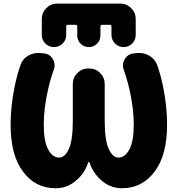

<svg xmlns="http://www.w3.org/2000/svg" viewBox="-20 -1046 972 1052"><path d="M352.5 -910.2Q342.8 -910.2 342.8 -900.4V-854.5Q342.8 -827.1 323.2 -807.6Q303.7 -788.1 275.9 -788.1Q248 -788.1 228.5 -807.6Q209 -827.1 209 -854.5V-941.4Q209 -976.6 233.9 -1001.5Q258.8 -1026.4 293.9 -1026.4H638.7Q673.8 -1026.4 698.7 -1001.5Q723.6 -976.6 723.6 -941.4V-854.5Q723.6 -827.1 704.1 -807.6Q684.6 -788.1 657.2 -788.1Q629.9 -788.1 610.4 -807.6Q590.8 -827.1 590.8 -854.5V-900.4Q590.8 -910.2 581.1 -910.2H540Q530.3 -910.2 530.3 -900.4V-851.6Q530.3 -825.2 511.7 -806.6Q493.2 -788.1 466.8 -788.1Q440.4 -788.1 421.9 -806.6Q403.3 -825.2 403.3 -851.6V-900.4Q403.3 -910.2 393.6 -910.2ZM469.7 -157.2Q468.8 -159.2 466.8 -159.2Q464.8 -159.2 463.9 -157.2Q445.3 -99.6 402.3 -61.5Q351.6 -14.6 285.2 -14.6Q173.8 -14.6 106 -105.5Q38.1 -196.3 38.1 -362.3Q38.1 -464.8 60.5 -573.2Q73.2 -634.8 91.8 -688.5Q103.5 -723.6 136.7 -742.2Q162.1 -755.9 191.4 -755.9Q199.2 -755.9 208 -754.9L223.6 -752.9Q254.9 -749 270.5 -720.7Q279.3 -704.1 279.3 -687.5Q279.3 -675.8 274.4 -663.1Q254.9 -608.4 242.2 -550.8Q219.7 -450.2 219.7 -362.3Q219.7 -272.5 243.7 -227.5Q267.6 -182.6 303.7 -182.6Q335.9 -182.6 357.4 -230Q378.9 -277.3 378.9 -383.8V-585.9Q378.9 -621.1 403.8 -646Q428.7 -670.9 463.9 -670.9H468.8Q503.9 -670.9 528.8 -646Q553.7 -621.1 553.7 -585.9V-383.8Q553.7 -277.3 575.7 -230Q597.7 -182.6 628.9 -182.6Q665 -182.6 689 -227.5Q712.9 -272.5 712.9 -362.3Q712.9 -450.2 690.4 -550.8Q677.7 -608.4 658.2 -663.1Q653.3 -675.8 653.3 -687.5Q653.3 -704.1 663.1 -720.7Q678.7 -749 710 -752.9L725.6 -754.9Q733.4 -755.9 742.2 -755.9Q770.5 -755.9 795.9 -742.2Q829.1 -723.6 841.8 -688.5Q860.4 -634.8 873 -574.2Q895.5 -465.8 895.5 -362.3Q895.5 -196.3 827.1 -105.5Q758.8 -14.6 648.4 -14.6Q582 -14.6 531.2 -61.5Q489.3 -99.6 469.7 -157.2Z"/></svg>

Font: Gen Jyuu GothicX Heavy
Style: Bold
Weight: 900
Designer: [Source Han Sans]
Ryoko NISHIZUKA  (kana & ideographs); Paul D. Hunt (Latin, Greek & Cyrillic); Wenlong ZHANG  (bopomofo
Version: Version 1.002.20150607